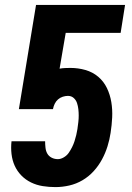

<svg xmlns="http://www.w3.org/2000/svg" viewBox="-20 -755 540 783"><path d="M206 8Q180 8 154.5 4Q129 0 106.5 -11Q84 -22 67 -39.5Q50 -57 40 -79Q30 -101 27 -127Q24 -153 27 -179H164Q164 -166 165.5 -152.5Q167 -139 173 -128.5Q179 -118 190.5 -112Q202 -106 216 -106Q228 -106 240.5 -113.5Q253 -121 260.5 -132Q268 -143 274 -155Q280 -167 284 -179.5Q288 -192 291 -204.5Q294 -217 296 -230V-231Q298 -244 299.5 -257.5Q301 -271 301 -284Q301 -297 299.5 -310Q298 -323 294 -335Q290 -347 280.5 -355.5Q271 -364 257 -364Q247 -364 236 -360.5Q225 -357 216.5 -349.5Q208 -342 203 -331.5Q198 -321 196 -310H57L127 -735H490L472 -621H248L223 -475Q234 -477 245 -477.5Q256 -478 267 -478Q299 -478 328.5 -469.5Q358 -461 380.5 -442Q403 -423 416 -396Q429 -369 434 -338.5Q439 -308 437.5 -276.5Q436 -245 431 -213Q427 -186 418.5 -158.5Q410 -131 396 -105Q382 -79 362 -57Q342 -35 316.5 -20Q291 -5 262.5 1.5Q234 8 206 8Z"/></svg>

Font: Iosevka Heavy Oblique
Style: Regular
Weight: 900
Italic angle: -9°
Monospace: yes
Designer: Belleve Invis
Foundry: Belleve Invis
Version: Version 32.5.0; ttfautohint (v1.8.4)